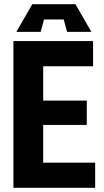

<svg xmlns="http://www.w3.org/2000/svg" viewBox="-20 -896 498 916"><path d="M44 0V-700H424V-580H186V-416H394V-300H186V-120H434V0ZM174 -744H58L134 -876H340L416 -744H300L284 -803H190Z"/></svg>

Font: Tektur SemiCondensed SemiBold
Style: Regular
Weight: 600
Width: 4
Designer: Adam Jagosz
Foundry: Adam Jagosz
Version: Version 1.005;gftools[0.9.30]